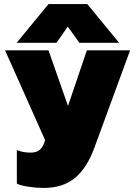

<svg xmlns="http://www.w3.org/2000/svg" viewBox="-20 -728 666 946"><path d="M219 -708H410L567 -517H371L314 -597L258 -517H62ZM63 177V11Q92 24 130 24Q158 24 173.5 12Q189 0 198 -24L202 -38L5 -480H219L315 -206L408 -480H621L445 0Q408 101 348.5 149.5Q289 198 195 198Q160 198 120.5 192Q81 186 63 177Z"/></svg>

Font: Readiness Black
Style: Regular
Weight: 900
Designer: Katatrad Team
Foundry: CadsonDemak
Version: Version 1.00;April 23, 2019;FontCreator 11.5.0.2425 64-bit; 